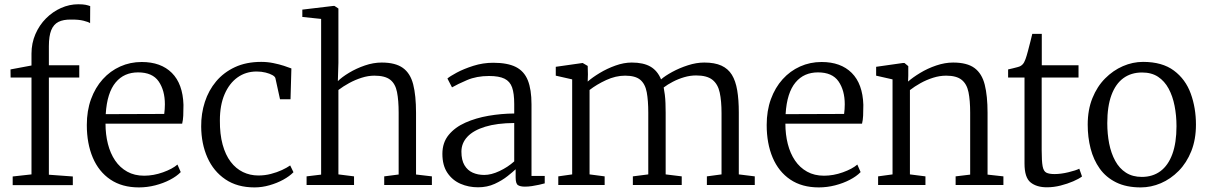

<svg xmlns="http://www.w3.org/2000/svg" viewBox="-20 -846 5523 878"><path d="M38 0.5V-39L124 -48.5V-491.5H28.5L28 -528.5L124 -546.5V-600.5Q124 -648.5 142 -690Q160 -731.5 190.5 -762Q221 -792.5 259.2 -809.5Q297.5 -826.5 338 -826.5Q359.5 -826.5 371.5 -824Q383.5 -821.5 392.5 -818L392 -740Q385 -745.5 362.2 -751.2Q339.5 -757 304.5 -756.5Q269.5 -757 247.2 -745.8Q225 -734.5 214.2 -707.8Q203.5 -681 203.5 -634.5V-547.5H342.5V-491.5H203.5V-47L313 -39V0.5Z M615.5 11Q538 11 484.8 -25Q431.5 -61 404.2 -125.5Q377 -190 377 -274.5Q377 -339.5 396.2 -392.5Q415.5 -445.5 449.8 -483.5Q484 -521.5 529.8 -542Q575.5 -562.5 628 -562.5Q716 -562.5 766 -512.5Q816 -462.5 819 -366.5Q819 -338 818 -317.2Q817 -296.5 813 -280.5H462.5Q462.5 -231 473.5 -187.8Q484.5 -144.5 506.5 -112Q528.5 -79.5 561.8 -61Q595 -42.5 639 -42.5Q682 -42.5 725.2 -58Q768.5 -73.5 791.5 -93.5L806.5 -59Q787.5 -39.5 757.2 -23.8Q727 -8 690 1.5Q653 11 615.5 11ZM463.5 -324 731 -325Q732.5 -333.5 733.2 -346.8Q734 -360 734 -369Q734 -432.5 705.5 -473.8Q677 -515 611.5 -515Q580 -515 554.2 -503.8Q528.5 -492.5 509 -469.2Q489.5 -446 478 -410Q466.5 -374 463.5 -324Z M1144 11Q1065 11 1010.8 -25.8Q956.5 -62.5 928.5 -125.5Q900.5 -188.5 900 -267.5Q899.5 -326.5 916.8 -379.8Q934 -433 968.5 -474Q1003 -515 1054.5 -539Q1106 -563 1174.5 -563Q1203 -563 1230 -557.5Q1257 -552 1278.5 -545Q1300 -538 1312.5 -533L1308.5 -392H1260.5L1239.5 -488Q1238 -495.5 1225.8 -502.5Q1213.5 -509.5 1194.5 -514.2Q1175.5 -519 1153.5 -519Q1104 -519 1066.2 -492Q1028.5 -465 1007 -415Q985.5 -365 985.5 -296Q985 -232.5 998 -185Q1011 -137.5 1034.8 -106.2Q1058.5 -75 1091 -59.2Q1123.5 -43.5 1161.5 -43.5Q1191.5 -43.5 1219.2 -50.8Q1247 -58 1269.5 -68.5Q1292 -79 1307 -89.5L1322 -58.5Q1304 -40 1275.2 -24.2Q1246.5 -8.5 1212.2 1.2Q1178 11 1144 11Z M1448.5 -47.5V-759.5L1362.5 -768.5V-802L1505 -819H1509.5L1527.5 -807V-558.5L1525 -475Q1543.5 -493.5 1576.2 -513.2Q1609 -533 1648.2 -546.5Q1687.5 -560 1725.5 -560Q1788 -560 1822.2 -535.5Q1856.5 -511 1869.5 -460Q1882.5 -409 1882.5 -330V-48L1955 -39.5V0H1737V-39.5L1803 -48V-330.5Q1803 -387 1795.5 -425Q1788 -463 1764.2 -481.5Q1740.5 -500 1692 -500Q1663.5 -500 1633.8 -490.5Q1604 -481 1576.5 -466Q1549 -451 1527.5 -434.5V-48.5L1599 -39.5V0H1382V-39.5Z M2166 10.5Q2123 10.5 2086 -5.5Q2049 -21.5 2026 -55.5Q2003 -89.5 2003 -142.5Q2003 -194 2031.8 -229Q2060.5 -264 2108.2 -285.2Q2156 -306.5 2214 -316.5Q2272 -326.5 2331.5 -327V-370.5Q2331.5 -418.5 2321.8 -446.2Q2312 -474 2287 -486.2Q2262 -498.5 2216.5 -498.5Q2159.5 -498.5 2115.8 -479.8Q2072 -461 2047 -446.5L2026 -487Q2036.5 -496.5 2068.5 -513.8Q2100.5 -531 2144.5 -545Q2188.5 -559 2235.5 -559Q2300.5 -559 2338.8 -539.8Q2377 -520.5 2393.8 -478.5Q2410.5 -436.5 2410.5 -369V-41.5H2471V-7.5Q2460 -4.5 2444.8 -1Q2429.5 2.5 2412.5 5Q2395.5 7.5 2380.5 7.5Q2359 7.5 2348.5 0.5Q2338 -6.5 2338 -34.5V-72Q2326 -60.5 2301.2 -40.8Q2276.5 -21 2242.2 -5.2Q2208 10.5 2166 10.5ZM2194.5 -46Q2226.5 -46 2264.2 -63.8Q2302 -81.5 2331.5 -108V-283.5Q2252.5 -283 2198.8 -266.5Q2145 -250 2117.5 -220.8Q2090 -191.5 2090 -152.5Q2090 -114 2104 -90.5Q2118 -67 2141.5 -56.5Q2165 -46 2194.5 -46Z M2533 0V-39.5L2596.5 -48.5V-483L2521.5 -500V-540.5L2644.5 -558L2667.5 -544.5L2668.5 -506L2667.5 -473Q2689 -492 2722.5 -512.2Q2756 -532.5 2794.5 -546.2Q2833 -560 2869 -560Q2922 -560 2954.2 -541.5Q2986.5 -523 3003 -483Q3021 -499 3054 -517Q3087 -535 3125.8 -547.5Q3164.5 -560 3200.5 -560Q3248 -560 3278.8 -546Q3309.5 -532 3326.8 -504Q3344 -476 3351.2 -433Q3358.5 -390 3358.5 -331.5V-48.5L3431.5 -39.5V0H3212.5V-39.5L3279.5 -48.5V-328.5Q3279.5 -384.5 3271.2 -422.8Q3263 -461 3238 -481Q3213 -501 3163.5 -501Q3136 -501 3108.8 -493Q3081.5 -485 3057 -472.2Q3032.5 -459.5 3015 -446Q3018 -431 3020.2 -412.8Q3022.5 -394.5 3023.2 -373.8Q3024 -353 3024 -330V-48.5L3097.5 -39.5V0H2874V-39.5L2944.5 -48.5V-330.5Q2944.5 -386.5 2937.5 -424.2Q2930.5 -462 2908 -481Q2885.5 -500 2838.5 -500Q2795.5 -500 2751.8 -479.8Q2708 -459.5 2676 -434.5V-48.5L2745 -39.5V0Z M3724.5 11Q3647 11 3593.8 -25Q3540.5 -61 3513.2 -125.5Q3486 -190 3486 -274.5Q3486 -339.5 3505.2 -392.5Q3524.5 -445.5 3558.8 -483.5Q3593 -521.5 3638.8 -542Q3684.5 -562.5 3737 -562.5Q3825 -562.5 3875 -512.5Q3925 -462.5 3928 -366.5Q3928 -338 3927 -317.2Q3926 -296.5 3922 -280.5H3571.5Q3571.5 -231 3582.5 -187.8Q3593.5 -144.5 3615.5 -112Q3637.5 -79.5 3670.8 -61Q3704 -42.5 3748 -42.5Q3791 -42.5 3834.2 -58Q3877.5 -73.5 3900.5 -93.5L3915.5 -59Q3896.5 -39.5 3866.2 -23.8Q3836 -8 3799 1.5Q3762 11 3724.5 11ZM3572.5 -324 3840 -325Q3841.5 -333.5 3842.2 -346.8Q3843 -360 3843 -369Q3843 -432.5 3814.5 -473.8Q3786 -515 3720.5 -515Q3689 -515 3663.2 -503.8Q3637.5 -492.5 3618 -469.2Q3598.5 -446 3587 -410Q3575.5 -374 3572.5 -324Z M4061.5 -48.5V-483L3986.5 -500V-540.5L4109.5 -558H4116L4133.5 -543.5V-500L4132.5 -473Q4154 -492 4187.8 -512.5Q4221.5 -533 4261.2 -546.5Q4301 -560 4338.5 -560Q4402.5 -560 4436.5 -534.8Q4470.5 -509.5 4483.2 -458.5Q4496 -407.5 4496 -330V-47.5L4568.5 -39.5V0H4350V-39.5L4416.5 -47.5V-330.5Q4416.5 -387 4408.8 -424.8Q4401 -462.5 4377.2 -481.2Q4353.5 -500 4306.5 -500Q4277 -500 4247 -490.5Q4217 -481 4189.5 -465.8Q4162 -450.5 4141 -434V-48.5L4212 -39.5V0H3995.5V-39.5Z M4767.5 10.5Q4720.5 10.5 4692.8 -11.8Q4665 -34 4665 -98V-491.5H4590V-528.5Q4598.5 -530.5 4610.2 -533.2Q4622 -536 4632.2 -538.8Q4642.5 -541.5 4646.5 -544Q4652.5 -547.5 4656.2 -551.5Q4660 -555.5 4663.2 -561.2Q4666.5 -567 4669.5 -575.5Q4674 -587.5 4680.2 -610.8Q4686.5 -634 4692.2 -657Q4698 -680 4700.5 -691H4744V-547.5H4912V-491.5H4743.5V-159.5Q4743.5 -109 4747.8 -86Q4752 -63 4764.8 -56.5Q4777.5 -50 4802.5 -50Q4831 -50 4865.2 -58.2Q4899.5 -66.5 4915.5 -74.5L4928 -39Q4913.5 -28 4887.5 -16.8Q4861.5 -5.5 4830 2.5Q4798.5 10.5 4767.5 10.5Z M4954 -276Q4954 -344 4975.5 -397.2Q4997 -450.5 5033.5 -487.2Q5070 -524 5115 -543.5Q5160 -563 5207 -563Q5295 -563 5348.2 -523.2Q5401.5 -483.5 5425.2 -418Q5449 -352.5 5449 -276Q5449 -208.5 5427.8 -155Q5406.5 -101.5 5370 -64.5Q5333.5 -27.5 5288.5 -8.2Q5243.5 11 5196.5 11Q5130.5 11 5084 -12Q5037.5 -35 5009 -75Q4980.5 -115 4967.2 -166.8Q4954 -218.5 4954 -276ZM5201.5 -37Q5251 -37 5286.5 -63.2Q5322 -89.5 5341 -141.2Q5360 -193 5360 -269Q5360 -318 5351.2 -362.2Q5342.5 -406.5 5324 -440.8Q5305.5 -475 5275.8 -494.8Q5246 -514.5 5202.5 -514.5Q5152.5 -514.5 5117 -488.5Q5081.5 -462.5 5062.5 -411Q5043.5 -359.5 5043.5 -283Q5043.5 -233.5 5052.2 -189.2Q5061 -145 5079.8 -110.5Q5098.5 -76 5128.8 -56.5Q5159 -37 5201.5 -37Z"/></svg>

Font: Merriweather 36pt Light
Style: Regular
Weight: 300
Designer: Eben Sorkin
Foundry: Eben Sorkin
Version: Version 2.100